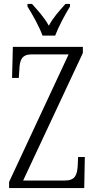

<svg xmlns="http://www.w3.org/2000/svg" viewBox="-20 -951 481 971"><path d="M195 -771H259C276 -816 310 -880 334 -918V-931H311C279 -895 250 -864 227 -821C203 -864 174 -895 142 -931H119V-918C143 -880 179 -816 195 -771ZM26 0H406L409 -157H375L373 -113C370 -64 359 -38 307 -38H97L399 -683V-714H45L41 -557H75L78 -601C80 -649 91 -676 141 -676H327L26 -31Z"/></svg>

Font: Noto Serif Devanagari ExtraCondensed Light
Style: Regular
Weight: 300
Width: 2
Designer: Universal Thirst, Indian Type Foundry and the Monotype Design Team
Foundry: Monotype Imaging Inc.
Version: Version 2.004